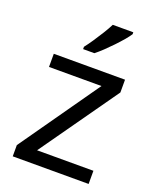

<svg xmlns="http://www.w3.org/2000/svg" viewBox="-142 -849 755 932"><g transform="rotate(20 235.0 -383.0)"><path d="M431 0H39V-58L327 -468H56V-536H424V-470L140 -68H431ZM383 -756Q374 -742 357 -722Q340 -702 319.5 -680.5Q299 -659 278.5 -639.5Q258 -620 240 -606H182V-618Q197 -637 214.5 -663Q232 -689 249 -716.5Q266 -744 277 -766H383Z"/></g></svg>

Font: Noto Sans Devanagari
Style: Regular
Weight: 400
Designer: Jelle Bosma - Monotype Design Team
Foundry: Monotype Imaging Inc.
Version: Version 2.003